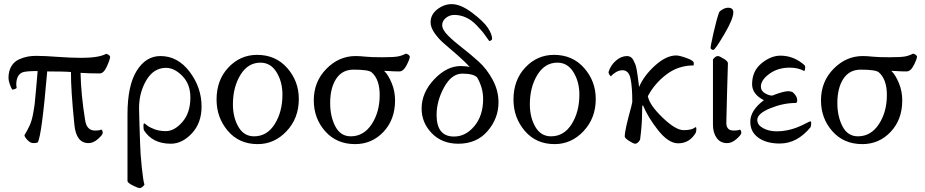

<svg xmlns="http://www.w3.org/2000/svg" viewBox="-20 -697 4526 939"><path d="M210.9 -347.7Q183.6 -28.3 164.1 0Q154.3 2.9 143.6 2.9Q127.9 2.9 113.8 -12.7Q99.6 -28.3 99.6 -36.1Q115.2 -61.5 125.5 -84.5Q135.7 -107.4 141.6 -139.2Q147.5 -170.9 149.9 -191.4Q152.3 -211.9 156.7 -264.2Q161.1 -316.4 164.1 -349.6Q105.5 -349.6 88.9 -342.8Q59.6 -329.1 59.6 -283.2Q59.6 -276.4 61.5 -268.6Q61.5 -264.6 53.2 -261.7Q44.9 -258.8 40 -258.8Q34.2 -266.6 27.8 -285.2Q21.5 -303.7 21.5 -315.4Q21.5 -349.6 35.6 -373Q49.8 -396.5 73.2 -406.7Q96.7 -417 116.2 -420.4Q135.7 -423.8 156.2 -423.8Q197.3 -423.8 262.7 -418.9Q328.1 -414.1 377.9 -414.1Q462.9 -414.1 499 -433.6Q513.7 -430.7 518.6 -419.9Q518.6 -407.2 502.9 -372.6Q487.3 -337.9 467.8 -337.9Q410.2 -337.9 374 -340.8Q376 -234.4 396.5 -108.4Q404.3 -58.6 444.3 -58.6Q468.8 -58.6 475.6 -63.5Q482.4 -58.6 482.4 -46.9Q482.4 -38.1 459.5 -17.6Q436.5 2.9 413.1 2.9Q352.5 2.9 343.8 -86.9Q326.2 -260.7 327.1 -344.7Q296.9 -347.7 210.9 -347.7Z M965.8 -175.8Q965.8 -95.7 918.5 -44.9Q871.1 5.9 815.4 5.9Q725.6 5.9 683.6 -60.5Q681.6 -67.4 681.6 -83Q681.6 -93.8 686.5 -93.8Q687.5 -93.8 699.2 -84Q710.9 -74.2 735.4 -64.9Q759.8 -55.7 791 -55.7Q833 -55.7 872.1 -100.6Q911.1 -145.5 911.1 -220.7Q911.1 -285.2 872.1 -325.2Q833 -365.2 792 -365.2Q730.5 -365.2 694.3 -302.2Q658.2 -239.3 660.2 -160.2Q660.2 -141.6 662.1 -86.9Q664.1 -32.2 665 0Q666 50.8 673.3 120.6Q680.7 190.4 686.5 206.1Q674.8 222.7 662.1 222.7Q655.3 222.7 629.4 210Q603.5 197.3 603.5 187.5V-137.7Q603.5 -278.3 648.4 -350.6Q693.4 -422.9 764.6 -422.9Q849.6 -422.9 907.7 -345.7Q965.8 -268.6 965.8 -175.8Z M1361.3 -234.4Q1361.3 -296.9 1332.5 -343.8Q1303.7 -390.6 1253.9 -390.6Q1192.4 -390.6 1155.8 -330.6Q1119.1 -270.5 1119.1 -186.5Q1119.1 -123 1146 -76.7Q1172.9 -30.3 1222.7 -30.3Q1286.1 -30.3 1323.7 -90.3Q1361.3 -150.4 1361.3 -234.4ZM1237.3 -428.7Q1328.1 -428.7 1384.8 -364.3Q1441.4 -299.8 1441.4 -212.9Q1441.4 -119.1 1381.8 -55.7Q1322.3 7.8 1240.2 7.8Q1149.4 7.8 1094.2 -57.1Q1039.1 -122.1 1039.1 -210Q1039.1 -305.7 1097.2 -367.2Q1155.3 -428.7 1237.3 -428.7Z M1718.8 -422.9Q1740.2 -422.9 1767.6 -419.9Q1794.9 -417 1848.6 -417Q1905.3 -417 1925.8 -420.9Q1946.3 -424.8 1964.8 -434.6Q1979.5 -431.6 1984.4 -420.9Q1984.4 -409.2 1968.8 -378.4Q1953.1 -347.7 1933.6 -347.7Q1918.9 -347.7 1906.7 -348.1Q1894.5 -348.6 1881.3 -349.6Q1868.2 -350.6 1858.4 -350.6Q1878.9 -331.1 1895.5 -291Q1912.1 -251 1912.1 -206.1Q1912.1 -112.3 1855.5 -52.2Q1798.8 7.8 1716.8 7.8Q1626 7.8 1570.3 -55.2Q1514.6 -118.2 1514.6 -206.1Q1514.6 -297.9 1576.2 -360.4Q1637.7 -422.9 1718.8 -422.9ZM1709 -356.4Q1653.3 -356.4 1624 -311.5Q1594.7 -266.6 1594.7 -193.4Q1594.7 -127 1620.1 -78.6Q1645.5 -30.3 1695.3 -30.3Q1758.8 -30.3 1797.9 -89.8Q1836.9 -149.4 1836.9 -232.4Q1836.9 -309.6 1796.9 -343.8Q1781.2 -356.4 1709 -356.4Z M2042 -166Q2042 -244.1 2103.5 -309.1Q2165 -374 2233.4 -374Q2258.8 -374 2277.3 -369.1Q2253.9 -395.5 2215.8 -428.7Q2177.7 -461.9 2151.9 -483.9Q2126 -505.9 2106 -534.2Q2085.9 -562.5 2085.9 -587.9Q2085.9 -626 2118.7 -651.4Q2151.4 -676.8 2189.5 -676.8Q2233.4 -676.8 2289.6 -634.3Q2345.7 -591.8 2366.2 -560.5Q2386.7 -529.3 2386.7 -506.8Q2386.7 -503.9 2383.3 -501Q2379.9 -498 2376.5 -497.1Q2373 -496.1 2372.1 -497.1Q2355.5 -521.5 2345.2 -534.7Q2335 -547.9 2311 -573.2Q2287.1 -598.6 2259.3 -611.3Q2231.4 -624 2202.1 -624Q2178.7 -624 2160.6 -609.4Q2142.6 -594.7 2142.6 -574.2Q2142.6 -551.8 2170.9 -523.4Q2199.2 -495.1 2239.7 -463.9Q2280.3 -432.6 2320.8 -396Q2361.3 -359.4 2389.6 -306.6Q2418 -253.9 2418 -196.3Q2418 -118.2 2364.7 -56.2Q2311.5 5.9 2221.7 5.9Q2141.6 5.9 2091.8 -45.4Q2042 -96.7 2042 -166ZM2313.5 -318.4Q2294.9 -336.9 2241.2 -336.9Q2188.5 -336.9 2151.9 -270Q2115.2 -203.1 2115.2 -134.8Q2115.2 -29.3 2200.2 -29.3Q2257.8 -29.3 2300.3 -80.6Q2342.8 -131.8 2342.8 -212.9Q2342.8 -267.6 2313.5 -318.4Z M2813.5 -234.4Q2813.5 -296.9 2784.7 -343.8Q2755.9 -390.6 2706.1 -390.6Q2644.5 -390.6 2607.9 -330.6Q2571.3 -270.5 2571.3 -186.5Q2571.3 -123 2598.1 -76.7Q2625 -30.3 2674.8 -30.3Q2738.3 -30.3 2775.9 -90.3Q2813.5 -150.4 2813.5 -234.4ZM2689.5 -428.7Q2780.3 -428.7 2836.9 -364.3Q2893.6 -299.8 2893.6 -212.9Q2893.6 -119.1 2834 -55.7Q2774.4 7.8 2692.4 7.8Q2601.6 7.8 2546.4 -57.1Q2491.2 -122.1 2491.2 -210Q2491.2 -305.7 2549.3 -367.2Q2607.4 -428.7 2689.5 -428.7Z M3287.1 -425.8Q3302.7 -425.8 3337.9 -413.1Q3373 -400.4 3373 -389.6Q3373 -378.9 3372.1 -377Q3296.9 -377 3238.8 -332.5Q3180.7 -288.1 3148.4 -226.6Q3156.2 -183.6 3220.2 -122.1Q3284.2 -60.5 3323.2 -60.5Q3338.9 -60.5 3350.1 -62.5Q3361.3 -64.5 3365.2 -65.9Q3369.1 -67.4 3374.5 -70.8Q3379.9 -74.2 3381.8 -75.2Q3385.7 -75.2 3385.7 -66.4Q3385.7 -56.6 3382.8 -47.9Q3352.5 3.9 3296.9 3.9Q3249 3.9 3198.2 -60.5Q3147.5 -125 3124 -183.6Q3121.1 -177.7 3121.1 -175.8Q3121.1 -173.8 3120.6 -165.5Q3120.1 -157.2 3120.1 -144.5Q3120.1 -86.9 3110.4 -13.7Q3098.6 5.9 3086.9 5.9Q3078.1 5.9 3056.6 -7.8Q3035.2 -21.5 3035.2 -30.3Q3035.2 -59.6 3067.4 -175.8L3072.3 -198.2Q3072.3 -273.4 3063.5 -313.5Q3054.7 -353.5 3024.4 -353.5Q3007.8 -353.5 2991.7 -343.8Q2975.6 -334 2968.8 -324.2Q2964.8 -324.2 2959 -334Q2956.1 -339.8 2956.1 -344.7Q2965.8 -377 2991.7 -399.9Q3017.6 -422.9 3046.9 -422.9Q3056.6 -422.9 3064.5 -418Q3072.3 -413.1 3077.6 -402.8Q3083 -392.6 3086.9 -382.8Q3090.8 -373 3093.8 -356.4Q3096.7 -339.8 3098.1 -329.1Q3099.6 -318.4 3102.1 -299.3Q3104.5 -280.3 3105.5 -271.5Q3128.9 -327.1 3183.6 -376.5Q3238.3 -425.8 3287.1 -425.8Z M3541 -659.2Q3566.4 -659.2 3566.4 -636.7Q3566.4 -604.5 3522.9 -530.8Q3479.5 -457 3469.7 -453.1H3466.8Q3463.9 -453.1 3459.5 -456.1Q3455.1 -459 3455.1 -461.9Q3455.1 -471.7 3469.2 -534.7Q3483.4 -597.7 3496.1 -634.8Q3499 -642.6 3513.7 -650.9Q3528.3 -659.2 3541 -659.2ZM3536.1 2.9Q3502.9 2.9 3484.9 -22.5Q3466.8 -47.9 3466.8 -86.9V-406.2Q3478.5 -422.9 3491.2 -422.9Q3498 -422.9 3519 -410.2Q3540 -397.5 3540 -387.7Q3539.1 -353.5 3536.1 -254.4Q3533.2 -155.3 3532.2 -98.6Q3531.2 -58.6 3567.4 -58.6Q3591.8 -58.6 3598.6 -63.5Q3605.5 -58.6 3605.5 -46.9Q3605.5 -38.1 3582.5 -17.6Q3559.6 2.9 3536.1 2.9Z M3683.6 -110.4Q3683.6 -85.9 3711.9 -70.3Q3740.2 -54.7 3779.3 -54.7Q3803.7 -54.7 3828.6 -59.6Q3853.5 -64.5 3872.6 -71.8Q3891.6 -79.1 3906.7 -86.4Q3921.9 -93.8 3931.2 -98.6Q3940.4 -103.5 3941.4 -103.5Q3947.3 -103.5 3947.3 -96.7Q3947.3 -84 3944.3 -75.2Q3878.9 4.9 3793.9 4.9Q3728.5 4.9 3689 -23.4Q3649.4 -51.8 3649.4 -101.6Q3649.4 -157.2 3715.8 -207Q3658.2 -236.3 3658.2 -285.2Q3658.2 -349.6 3704.1 -387.2Q3750 -424.8 3796.9 -424.8Q3862.3 -424.8 3915 -377.9Q3918 -373 3918 -367.2Q3918 -354.5 3913.1 -349.6Q3883.8 -366.2 3841.8 -366.2Q3784.2 -366.2 3742.7 -335.9Q3701.2 -305.7 3701.2 -273.4Q3701.2 -252.9 3720.7 -241.2Q3740.2 -229.5 3756.8 -229.5Q3811.5 -251 3835.9 -251Q3843.8 -251 3855.5 -247.1Q3878.9 -227.5 3878.9 -207Q3878.9 -193.4 3871.1 -193.4Q3810.5 -193.4 3747.1 -167.5Q3683.6 -141.6 3683.6 -110.4Z M4199.2 -422.9Q4220.7 -422.9 4248 -419.9Q4275.4 -417 4329.1 -417Q4385.7 -417 4406.2 -420.9Q4426.8 -424.8 4445.3 -434.6Q4460 -431.6 4464.8 -420.9Q4464.8 -409.2 4449.2 -378.4Q4433.6 -347.7 4414.1 -347.7Q4399.4 -347.7 4387.2 -348.1Q4375 -348.6 4361.8 -349.6Q4348.6 -350.6 4338.9 -350.6Q4359.4 -331.1 4376 -291Q4392.6 -251 4392.6 -206.1Q4392.6 -112.3 4335.9 -52.2Q4279.3 7.8 4197.3 7.8Q4106.4 7.8 4050.8 -55.2Q3995.1 -118.2 3995.1 -206.1Q3995.1 -297.9 4056.6 -360.4Q4118.2 -422.9 4199.2 -422.9ZM4189.5 -356.4Q4133.8 -356.4 4104.5 -311.5Q4075.2 -266.6 4075.2 -193.4Q4075.2 -127 4100.6 -78.6Q4126 -30.3 4175.8 -30.3Q4239.3 -30.3 4278.3 -89.8Q4317.4 -149.4 4317.4 -232.4Q4317.4 -309.6 4277.3 -343.8Q4261.7 -356.4 4189.5 -356.4Z"/></svg>

Font: Crimson Text
Style: Roman
Weight: 400
Version: Version 0.13